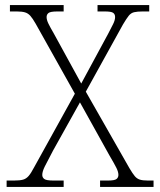

<svg xmlns="http://www.w3.org/2000/svg" viewBox="-20 -734 629 754"><path d="M6 0V-25H35Q58 -25 70.5 -28.5Q83 -32 92.5 -43Q102 -54 114 -77L274 -366L120 -641Q108 -662 99 -672Q90 -682 78 -685.5Q66 -689 46 -689H19V-714H230V-689H206Q178 -689 170.5 -683Q163 -677 163 -667Q163 -656 170 -641.5Q177 -627 191 -603L299 -406L405 -602Q416 -623 424 -639Q432 -655 432 -667Q432 -678 424.5 -683.5Q417 -689 392 -689H363V-714H566V-689H540Q519 -689 506.5 -686Q494 -683 485 -671.5Q476 -660 463 -638L317 -374L488 -74Q501 -52 509.5 -42Q518 -32 529.5 -28.5Q541 -25 561 -25H583V0H373V-25H404Q430 -25 437.5 -31Q445 -37 445 -47Q445 -59 437 -75Q429 -91 409 -125L294 -332L188 -142Q165 -99 155.5 -79.5Q146 -60 146 -47Q146 -37 154 -31Q162 -25 190 -25H230V0Z"/></svg>

Font: Noto Serif Kannada ExtraLight
Style: Regular
Weight: 250
Version: Version 2.003